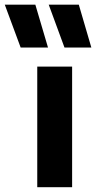

<svg xmlns="http://www.w3.org/2000/svg" viewBox="-85 -784 402 804"><path d="M71 0V-505H217V0ZM297.5 -585H185L119 -764.5H245ZM116 -585H1.5L-65 -764.5H63Z"/></svg>

Font: Geologica Cursive SemiBold
Style: Regular
Weight: 600
Designer: Sindre Bremnes, Frode Helland
Foundry: Monokrom Skriftforlag AS
Version: Version 1.010;gftools[0.9.28]